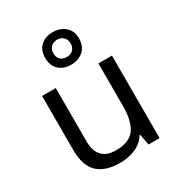

<svg xmlns="http://www.w3.org/2000/svg" viewBox="-193 -943 1003 1080"><g transform="rotate(-30 309.0 -403.5)"><path d="M533 -536V0H461L448 -71H444Q418 -29 372 -9.5Q326 10 274 10Q177 10 128 -36.5Q79 -83 79 -185V-536H168V-191Q168 -63 287 -63Q376 -63 410.5 -113Q445 -163 445 -257V-536ZM310 -606Q261 -606 231 -634Q201 -662 201 -712Q201 -762 231 -789.5Q261 -817 310 -817Q357 -817 389 -789.5Q421 -762 421 -713Q421 -662 389.5 -634Q358 -606 310 -606ZM310 -656Q335 -656 350.5 -671Q366 -686 366 -712Q366 -738 350 -753Q334 -768 310 -768Q286 -768 270 -753Q254 -738 254 -712Q254 -686 268.5 -671Q283 -656 310 -656Z"/></g></svg>

Font: Noto IKEA Arabic
Style: Regular
Weight: 400
Designer: Monotype Design Team
Foundry: Monotype Imaging Inc.
Version: Version 1.200